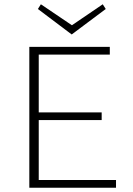

<svg xmlns="http://www.w3.org/2000/svg" viewBox="-20 -877 620 897"><path d="M474 -835 315 -716 157 -835 171 -857 316 -759 460 -857ZM161 -36H522V0H117V-658H493V-622H161V-352H455V-316H161Z"/></svg>

Font: EauTestSC Light
Style: Regular
Weight: 300
Designer: Christian Thalmann (Catharsis Fonts)
Version: Version 0.001;PS 000.001;hotconv 1.0.88;makeotf.lib2.5.64775